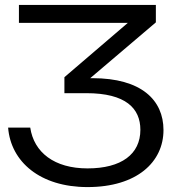

<svg xmlns="http://www.w3.org/2000/svg" viewBox="-20 -583 716 781"><path d="M57 -490H500L242 -269V-204H331C492 -204 551 -142 551 -55C551 44 474 102 336 102C201 102 118 37 103 -64H13C24 75 143 178 336 178C537 178 645 76 645 -54C645 -176 555 -265 356 -265H347L614 -492V-563H57Z"/></svg>

Font: Bounded Light
Style: Regular
Weight: 300
Designer: Vlad Churkin
Version: Version 3.0